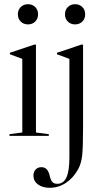

<svg xmlns="http://www.w3.org/2000/svg" viewBox="-20 -646 487 913"><path d="M113 -626Q134 -626 147.5 -612.5Q161 -599 161 -578Q161 -557 147.5 -543.5Q134 -530 113 -530Q92 -530 78.5 -543.5Q65 -557 65 -578Q65 -599 78.5 -612.5Q92 -626 113 -626ZM151 -434H143L27 -395V-388L86 -366V-16L25 -8V0H212V-8L151 -16ZM337 -626Q358 -626 371.5 -612.5Q385 -599 385 -578Q385 -557 371.5 -543.5Q358 -530 337 -530Q316 -530 302.5 -543.5Q289 -557 289 -578Q289 -599 302.5 -612.5Q316 -626 337 -626ZM253 228Q237 228 229 219.5Q221 211 216 188Q211 168 201.5 158.5Q192 149 177 149Q160 149 149.5 160Q139 171 139 189Q139 215 160.5 231Q182 247 216 247Q258 247 293.5 223.5Q329 200 352 158Q366 132 370.5 95Q375 58 375 -40V-434H367L251 -395V-388L310 -366V102Q310 167 296 197.5Q282 228 253 228Z"/></svg>

Font: Libre Caslon Display
Style: Regular
Weight: 400
Designer: Pablo Impallari, Rodrigo Fuenzalida
Foundry: Pablo Impallari, Rodrigo Fuenzalida
Version: Version 1.100; ttfautohint (v1.6) -l 8 -r 50 -G 200 -x 14 -D